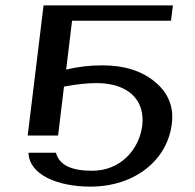

<svg xmlns="http://www.w3.org/2000/svg" viewBox="-20 -504 726 714"><path d="M509 -37C498 51 429 131 323 131C244 131 200 109 188 64H86C88 146 195 190 316 190C482 190 603 91 619 -44C627 -106 606 -158 557 -199C508 -240 443 -261 361 -261C315 -261 270 -256 226 -245L248 -427H616L623 -484H142L83 0H196L218 -182C265 -191 306 -195 339 -195C457 -195 520 -132 509 -37Z"/></svg>

Font: Gamestation Extended
Style: Italic
Weight: 400
Width: 7
Designer: Jonas Hecksher
Foundry: Jonas Hecksher, Playtypeª, e-types AS
Version: Version 1.003